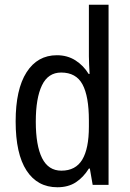

<svg xmlns="http://www.w3.org/2000/svg" viewBox="-20 -780 548 810"><path d="M222 10Q138 10 92 -60.5Q46 -131 46 -268Q46 -403 92 -475Q138 -547 220 -547Q264 -547 298 -525.5Q332 -504 354 -468H358Q357 -487 356 -507.5Q355 -528 355 -543V-760H438V0H371L359 -69H355Q332 -32 300 -11Q268 10 222 10ZM239 -60Q299 -60 327 -106.5Q355 -153 355 -246V-272Q355 -374 328 -424Q301 -474 238 -474Q183 -474 157 -420Q131 -366 131 -267Q131 -166 157.5 -113Q184 -60 239 -60Z"/></svg>

Font: Noto Sans Hebrew Condensed
Style: Regular
Weight: 400
Width: 3
Designer: Monotype Design Team
Foundry: Monotype Imaging Inc.
Version: Version 2.004; ttfautohint (v1.8.4.7-5d5b)